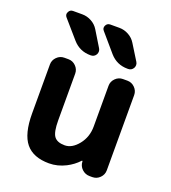

<svg xmlns="http://www.w3.org/2000/svg" viewBox="-140 -890 875 983"><g transform="rotate(20 297.0 -398.5)"><path d="M341.8 -786.1Q368.2 -786.1 392.1 -772.9Q416 -759.8 429.7 -737.3L482.4 -652.3Q487.3 -644.5 487.3 -635.7Q487.3 -627.9 483.4 -620.1Q473.6 -603.5 455.1 -603.5H451.2Q393.6 -603.5 355.5 -646.5L272.5 -743.2Q260.7 -755.9 268.1 -771Q275.4 -786.1 292 -786.1ZM139.6 -786.1Q166 -786.1 189.9 -772.9Q213.9 -759.8 227.5 -737.3L279.3 -652.3Q284.2 -644.5 284.2 -635.7Q284.2 -627.9 280.3 -620.1Q270.5 -603.5 252 -603.5H249Q191.4 -603.5 153.3 -646.5L69.3 -743.2Q62.5 -751 62.5 -759.8Q62.5 -764.6 65.4 -770.5Q72.3 -786.1 88.9 -786.1ZM151.4 -545.9Q174.8 -545.9 191.9 -528.8Q209 -511.7 209 -488.3V-234.4Q209 -169.9 225.6 -147.5Q242.2 -125 283.2 -125Q323.2 -125 356.9 -167Q390.6 -209 390.6 -266.6V-488.3Q390.6 -511.7 407.7 -528.8Q424.8 -545.9 448.2 -545.9H472.7Q496.1 -545.9 513.2 -528.8Q530.3 -511.7 530.3 -488.3V-78.1Q530.3 -54.7 513.2 -37.6Q496.1 -20.5 472.7 -20.5H458Q433.6 -20.5 416 -37.1Q398.4 -53.7 397.5 -78.1V-79.1Q397.5 -81.1 395.5 -81.5Q393.6 -82 392.6 -80.1Q366.2 -51.8 330.1 -33.2Q286.1 -10.7 239.3 -10.7Q153.3 -10.7 112.3 -60.5Q71.3 -110.4 71.3 -221.7V-488.3Q71.3 -511.7 88.4 -528.8Q105.5 -545.9 128.9 -545.9Z"/></g></svg>

Font: Gen Jyuu Gothic P Bold
Style: Bold
Weight: 700
Designer: [Source Han Sans]
Ryoko NISHIZUKA  (kana & ideographs); Paul D. Hunt (Latin, Greek & Cyrillic); Wenlong ZHANG  (bopomofo
Version: Version 1.002.20150607